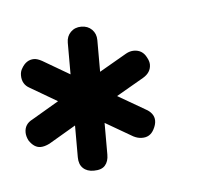

<svg xmlns="http://www.w3.org/2000/svg" viewBox="-30 -662 293 253"><g transform="rotate(-5 117.0 -535.0)"><path d="M168.1 -486.7Q162.9 -476.7 151.9 -477.1Q146.7 -477.1 141 -480L104.8 -501V-459Q104.8 -450 100.2 -444.8Q95.7 -439.5 85.2 -439.5Q76.2 -439.5 71 -444.5Q65.7 -449.5 65.7 -459V-501L30 -480Q23.3 -476.7 18.1 -476.7Q9.5 -476.7 2.9 -486.7Q0 -492.4 0 -497.6Q0 -508.6 10.5 -513.8L46.2 -534.8L10.5 -555.7Q0.5 -561 0.5 -572.9Q0.5 -578.1 2.9 -581.9Q9 -592.9 19.5 -592.9Q23.8 -592.9 30 -589.5L65.7 -568.6V-610.5Q65.7 -619 71.2 -624.5Q76.7 -630 85.2 -630Q93.8 -630 99.3 -624.5Q104.8 -619 104.8 -610.5V-568.6L141 -589.5Q146.2 -592.4 151.4 -592.4Q162.9 -592.4 168.1 -581.9Q171 -576.7 171 -572.4Q171 -561.9 160.5 -555.7L124.3 -534.8L160.5 -513.8Q165.2 -511.4 168.3 -507.4Q171.4 -503.3 171.4 -498.1Q171.4 -492.9 168.1 -486.7Z"/></g></svg>

Font: Shan Mohne Unicode
Style: Normal
Weight: 400
Version: 2.0 Jan 1st, 2014